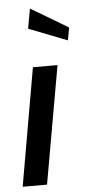

<svg xmlns="http://www.w3.org/2000/svg" viewBox="-53 -770 367 801"><g transform="rotate(-5 130.0 -369.0)"><path d="M111 0H9L95 -493H198ZM250 -592 89 -655 104 -738 260 -645Z"/></g></svg>

Font: Cabin
Style: Medium Italic
Weight: 500
Designer: Pablo Impallari
Foundry: Pablo Impallari. www.impallari.com Igino Marini. www.ikern.com
Version: Version 1.005